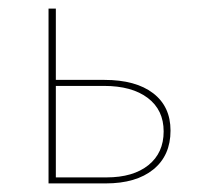

<svg xmlns="http://www.w3.org/2000/svg" viewBox="-20 -427 461 447"><path d="M377 -123Q377 -65 337 -32.5Q297 0 226 0H93V-407H110V-241H223Q296 -241 336.5 -210Q377 -179 377 -123ZM361 -121Q361 -171 324 -199Q287 -227 222 -227H110V-14H228Q290 -14 325.5 -42.5Q361 -71 361 -121Z"/></svg>

Font: Ysabeau Thin
Style: Regular
Weight: 200
Designer: Christian Thalmann (Catharsis Fonts)
Version: Version 0.003